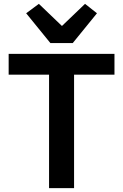

<svg xmlns="http://www.w3.org/2000/svg" viewBox="-20 -978 640 998"><path d="M575 -590V-698H25V-590H235V0H365V-590ZM358 -754 484 -909 422 -958 302 -843 182 -958 116 -909 242 -754Z"/></svg>

Font: IBM Mono SemiBold
Style: Regular
Weight: 600
Monospace: yes
Designer: Mike Abbink, Paul van der Laan, Pieter van Rosmalen
Foundry: Bold Monday
Version: Version 2.3